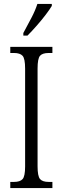

<svg xmlns="http://www.w3.org/2000/svg" viewBox="-20 -951 317 971"><path d="M32 0V-31H51Q81 -31 94 -45Q107 -59 107 -109V-604Q107 -655 94 -669Q81 -683 51 -683H32V-714H245V-683H226Q195 -683 182.5 -669Q170 -655 170 -604V-110Q170 -60 182.5 -45.5Q195 -31 226 -31H245V0ZM98 -784Q120 -825 139 -861Q158 -897 169 -931H242V-921Q232 -904 211.5 -877Q191 -850 166 -821.5Q141 -793 119 -771H98Z"/></svg>

Font: Noto Serif Tamil ExtraCondensed Light
Style: Regular
Weight: 300
Width: 2
Designer: Indian Type Foundry, Tom Grace, and the Monotype Design Team
Foundry: Monotype Imaging Inc.
Version: Version 2.004; ttfautohint (v1.8.4.7-5d5b)